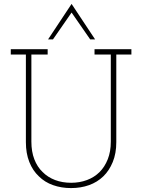

<svg xmlns="http://www.w3.org/2000/svg" viewBox="-20 -951 725 979"><path d="M507 -52Q537 -81 555 -125Q573 -169 573 -226V-673H650V-700H462V-673H545V-229Q545 -178 529.5 -139Q514 -100 488 -74Q461 -47 423.5 -33Q386 -19 343 -19Q298 -19 261 -33Q224 -47 197 -74Q170 -100 155 -139Q140 -178 140 -229V-673H223V-700H35V-673H112V-226Q112 -169 129.5 -125Q147 -81 178 -52Q208 -22 250.5 -7Q293 8 342 8Q392 8 434 -7Q476 -22 507 -52ZM250 -750Q274 -784 297.5 -818.5Q321 -853 345 -887Q369 -853 392.5 -818.5Q416 -784 440 -750H465Q435 -795 405 -840.5Q375 -886 345 -931Q315 -886 285 -840.5Q255 -795 225 -750Z"/></svg>

Font: Josefin Slab Thin Light
Style: Regular
Weight: 300
Version: Version 2.000